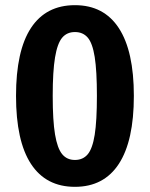

<svg xmlns="http://www.w3.org/2000/svg" viewBox="-20 -707 579 743"><path d="M498 -336Q498 -162 440 -73Q382 16 270 16Q158 16 100 -72.5Q42 -161 42 -336Q42 -511 100 -599Q158 -687 270 -687Q382 -687 440 -598Q498 -509 498 -336ZM184 -336Q184 -240 193 -186.5Q202 -133 220.5 -110.5Q239 -88 270 -88Q301 -88 319.5 -110Q338 -132 346.5 -185.5Q355 -239 355 -336Q355 -433 346.5 -486.5Q338 -540 319.5 -561.5Q301 -583 270 -583Q239 -583 220.5 -561Q202 -539 193 -485Q184 -431 184 -336Z"/></svg>

Font: Fira Sans Condensed SemiBold
Style: Regular
Weight: 600
Width: 3
Designer: bBox Type GmbH & Carrois Corporate GbR & Edenspiekermann AG
Foundry: bBox Type GmbH & Carrois Corporate GbR & Edenspiekermann AG
Version: Version 4.301